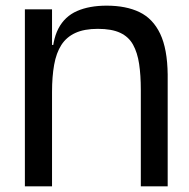

<svg xmlns="http://www.w3.org/2000/svg" viewBox="-20 -659 670 679"><path d="M164 -334V-442Q164 -515 186.5 -558Q209 -601 252.5 -620Q296 -639 357 -639Q426 -639 473.5 -616Q521 -593 546.5 -539.5Q572 -486 573 -395L478 -341Q478 -393 472 -433Q466 -473 450.5 -501Q435 -529 405 -543Q375 -557 326 -557Q278 -557 246.5 -542.5Q215 -528 197 -500Q179 -472 171.5 -430Q164 -388 164 -334ZM68 0V-626H164V-442V0ZM166 -436 131 -461V-500H177ZM478 0V-385L573 -398V0Z"/></svg>

Font: Matangi SemiBold
Style: Regular
Weight: 600
Designer: Prashant Pant
Foundry: The Graphic Ant
Version: Version 3.002